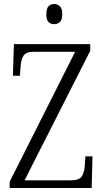

<svg xmlns="http://www.w3.org/2000/svg" viewBox="-20 -933 514 953"><path d="M28 0V-31L353 -676H148Q109 -676 96.5 -656.5Q84 -637 82 -600L79 -557H44L49 -714H428V-681L102 -38H333Q373 -38 386 -57.5Q399 -77 401 -114L404 -157H439L435 0ZM249 -813Q232 -813 221 -823.5Q210 -834 210 -863Q210 -891 221 -902Q232 -913 249 -913Q265 -913 277 -902Q289 -891 289 -863Q289 -834 277 -823.5Q265 -813 249 -813Z"/></svg>

Font: Noto Serif Condensed Light
Style: Regular
Weight: 300
Width: 3
Designer: Monotype Design Team
Foundry: Monotype Imaging Inc.
Version: Version 2.013